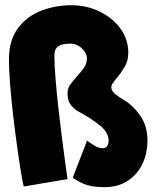

<svg xmlns="http://www.w3.org/2000/svg" viewBox="-20 -728 612 752"><path d="M73 2.5Q68.5 -14 61.5 -57Q54.5 -100 46.5 -158Q38.5 -216 31.2 -278.5Q24 -341 19.5 -397.8Q15 -454.5 15 -494Q15 -570 50 -617Q85 -664 140.8 -685.8Q196.5 -707.5 259 -707.5Q319.5 -707.5 370.2 -682.8Q421 -658 451.8 -616Q482.5 -574 482.5 -521.5Q482.5 -489.5 467.8 -465.2Q453 -441 438.5 -423.5Q429 -412.5 422.5 -403.2Q416 -394 416 -386.5Q416 -371 433.2 -358Q450.5 -345 468 -334.5Q502 -314.5 529.8 -274.2Q557.5 -234 557.5 -177.5Q557.5 -127 537.5 -85.5Q517.5 -44 479.8 -19.5Q442 5 389.5 5Q338 5 307.8 -8Q277.5 -21 265 -32.5L321 -177Q335.5 -166.5 351 -157Q366.5 -147.5 381.5 -147.5Q395 -147.5 400.2 -156.8Q405.5 -166 405.5 -177Q405.5 -209.5 370 -237.8Q334.5 -266 286 -292Q272 -299.5 258.2 -316Q244.5 -332.5 244.5 -363Q244.5 -382.5 256.2 -398.2Q268 -414 282 -429.5Q296.5 -445.5 308.5 -462.2Q320.5 -479 320.5 -499Q320.5 -520 300.8 -538.5Q281 -557 254.5 -557Q245.5 -557 230.8 -555Q216 -553 204.5 -543.5Q193 -534 193 -510.5Q193 -475 197.5 -419.8Q202 -364.5 209 -302Q216 -239.5 223.5 -181.5Q231 -123.5 236.8 -81.5Q242.5 -39.5 244.5 -26.5Z"/></svg>

Font: Grandstander Black
Style: Regular
Weight: 900
Designer: Tyler Finck
Foundry: Etcetera Type Co
Version: Version 1.200; ttfautohint (v1.8.3)